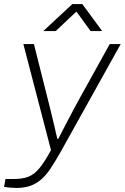

<svg xmlns="http://www.w3.org/2000/svg" viewBox="-51 -743 614 945"><path d="M29 182Q16 182 -1 180.5Q-18 179 -31 177L-24 138H18Q59 138 88 127Q117 116 142.5 85.5Q168 55 200 -4L64 -526H116L190 -232Q195 -212 202.5 -181.5Q210 -151 217.5 -118.5Q225 -86 231 -60H236Q246 -79 258 -102.5Q270 -126 283 -150.5Q296 -175 308 -198Q320 -221 330 -239L489 -526H543L245 9Q220 53 198 86Q176 119 152 140Q128 161 98.5 171.5Q69 182 29 182ZM162 -590 305 -723H354L452 -590H395L315 -700H340L223 -590Z"/></svg>

Font: Archivo SemiExpanded Thin
Style: Italic
Weight: 250
Width: 6
Italic angle: -10°
Designer: Hector Gatti
Foundry: Omnibus-Type
Version: Version 2.001